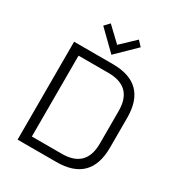

<svg xmlns="http://www.w3.org/2000/svg" viewBox="-207 -1036 1091 1172"><g transform="rotate(30 339.0 -449.5)"><path d="M92 0V-690H365Q605 -690 605 -450V-240Q605 0 365 0ZM158 -60H369Q539 -60 539 -230V-460Q539 -630 369 -630H158ZM197 -864 230 -899 329 -805 428 -899 461 -864 329 -735Z"/></g></svg>

Font: Oxanium Light
Style: Regular
Weight: 300
Designer: Severin Meyer
Version: Version 1.000